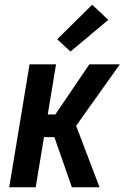

<svg xmlns="http://www.w3.org/2000/svg" viewBox="-20 -792 540 812"><path d="M19 0 105 -520H217L182 -308H214L358 -520H487L302 -260L401 0H284L210 -212H166L131 0ZM278 -574 222 -626 370 -772 438 -708Z"/></svg>

Font: Iosevka
Style: Bold Italic
Weight: 700
Italic angle: -9°
Monospace: yes
Designer: Belleve Invis
Foundry: Belleve Invis
Version: Version 32.5.0; ttfautohint (v1.8.4)